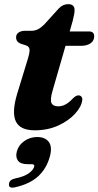

<svg xmlns="http://www.w3.org/2000/svg" viewBox="-20 -598 462 901"><path d="M103.5 -384.5 77 -393Q55.5 -401.5 55.5 -423Q55.5 -437 67 -445.2Q78.5 -453.5 98.5 -453.5H127Q144.5 -453.5 158.8 -461Q173 -468.5 187.5 -483L256 -558.5Q275 -578.5 300 -578.5Q330 -578.5 330 -550.5Q330 -543 327.8 -529.8Q325.5 -516.5 321 -499.5L307 -450.5H397.5Q422 -450.5 422 -427.5Q422 -407 405.2 -395Q388.5 -383 360.5 -383H287.5L226 -170Q214.5 -129.5 221.8 -114.2Q229 -99 254 -99Q287.5 -99 320.5 -134.5Q336 -150.5 348 -150.5Q357 -150.5 362.2 -144.2Q367.5 -138 366 -127.5Q362 -97 332.2 -64.2Q302.5 -31.5 253.5 -9Q204.5 13.5 143 13.5Q74.5 13.5 54.5 -28Q34.5 -69.5 60 -156L111.5 -324.5Q120.5 -355 118.5 -367.2Q116.5 -379.5 103.5 -384.5ZM110.5 172.5Q76 172.5 64 155.5Q52 138.5 59 113Q67 82.5 94.2 63.8Q121.5 45 154 45Q191.5 45 208.8 67.8Q226 90.5 214.5 134.5Q199.5 191.5 160 228.5Q120.5 265.5 50 281Q20.5 287.5 22 266.5Q23 246 49 240Q95 230.5 115.8 214.8Q136.5 199 140.5 184Q143.5 172.5 129 172.5Z"/></svg>

Font: Fraunces 9pt
Style: Bold Italic
Weight: 700
Italic angle: -16°
Version: Version 1.000;[b76b70a41]